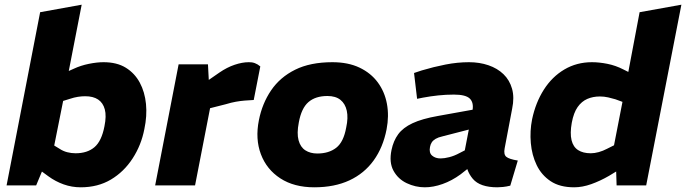

<svg xmlns="http://www.w3.org/2000/svg" viewBox="-20 -790 2923 818"><path d="M324 8Q286 8 251 -4.5Q216 -17 186 -39L145 -69L206 -173L234 -156Q249 -146 266.5 -141.5Q284 -137 302 -137Q352 -137 382.5 -163Q413 -189 425 -252Q434 -296 426.5 -324Q419 -352 398 -366Q377 -380 343 -380Q328 -380 312 -377.5Q296 -375 278 -369L249 -360L202 -125L174 -96L134 0H8L151 -738L328 -770L261 -426L216 -462L294 -497Q324 -511 358.5 -518Q393 -525 421 -525Q478 -525 516 -501.5Q554 -478 575.5 -438Q597 -398 602 -347Q607 -296 595 -240Q582 -172 545 -115Q508 -58 452.5 -25Q397 8 324 8Z M641 0 741 -516H866L871 -422L834 -425L915 -481Q947 -503 979.5 -514Q1012 -525 1040 -525Q1067 -526 1089 -507L1061 -364Q1041 -363 1022.5 -361.5Q1004 -360 984.5 -356.5Q965 -353 942 -346L875 -329L811 0Z M1319 8Q1233 8 1174.5 -30Q1116 -68 1091.5 -133Q1067 -198 1083 -278Q1097 -349 1135 -405Q1173 -461 1237.5 -493Q1302 -525 1396 -525Q1463 -525 1511.5 -502Q1560 -479 1589.5 -439Q1619 -399 1628.5 -347.5Q1638 -296 1627 -239Q1612 -162 1572 -106.5Q1532 -51 1468.5 -21.5Q1405 8 1319 8ZM1332 -136Q1381 -136 1412.5 -160.5Q1444 -185 1455 -247Q1464 -288 1457.5 -318Q1451 -348 1430.5 -364.5Q1410 -381 1375 -381Q1324 -381 1294 -355Q1264 -329 1253 -268Q1244 -222 1252 -192.5Q1260 -163 1281 -149.5Q1302 -136 1332 -136Z M2154 1Q2138 5 2123.5 6.5Q2109 8 2099 8Q2025 8 1994.5 -28Q1964 -64 1964 -114L1958 -138L1993 -319Q1999 -353 1981.5 -370Q1964 -387 1914 -387Q1880 -387 1847 -383.5Q1814 -380 1782 -374L1757 -369L1744 -479L1777 -490Q1827 -505 1878 -515Q1929 -525 1978 -525Q2023 -525 2061 -512Q2099 -499 2125 -474Q2151 -449 2161.5 -412Q2172 -375 2162 -327L2130 -158Q2125 -132 2137 -122Q2149 -112 2186 -106ZM1790 8Q1750 8 1713 -9.5Q1676 -27 1656.5 -62.5Q1637 -98 1648 -151Q1656 -190 1676.5 -218Q1697 -246 1737.5 -265Q1778 -284 1846 -296L2007 -325L1989 -241L1865 -209Q1847 -205 1836 -198.5Q1825 -192 1819.5 -183.5Q1814 -175 1812 -164Q1807 -139 1821 -127Q1835 -115 1857 -115Q1873 -115 1894.5 -120.5Q1916 -126 1938 -138L1975 -157L1998 -91L1942 -47Q1905 -20 1865.5 -6Q1826 8 1790 8Z M2426 8Q2365 8 2326 -18Q2287 -44 2266.5 -86.5Q2246 -129 2241.5 -180.5Q2237 -232 2247 -282Q2262 -353 2297 -408Q2332 -463 2384.5 -494Q2437 -525 2502 -525Q2533 -525 2568 -518Q2603 -511 2636 -494L2698 -463L2646 -426L2705 -738L2883 -770L2733 0H2607L2604 -96L2587 -125L2632 -356L2602 -367Q2589 -371 2571.5 -375Q2554 -379 2536 -379Q2506 -379 2482 -368.5Q2458 -358 2441 -334Q2424 -310 2416 -267Q2408 -222 2415 -193Q2422 -164 2443 -150.5Q2464 -137 2497 -137Q2513 -137 2531 -142Q2549 -147 2566 -156L2600 -173L2621 -69L2575 -41Q2537 -19 2499 -5.5Q2461 8 2426 8Z"/></svg>

Font: REM
Style: Bold Italic
Weight: 700
Italic angle: -11°
Designer: Octavio Pardo
Foundry: Ashler Design
Version: Version 1.005;gftools[0.9.28]